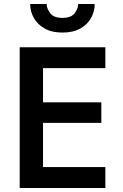

<svg xmlns="http://www.w3.org/2000/svg" viewBox="-20 -935 611 955"><path d="M130 -915H212Q212 -893 229.5 -869.5Q247 -846 291 -846Q334 -846 351.5 -869.5Q369 -893 369 -915H451Q451 -878 433 -845.5Q415 -813 379 -793Q343 -773 291 -773Q238 -773 202.5 -793Q167 -813 148.5 -845.5Q130 -878 130 -915ZM78 -700H504V-596H194V-426H484V-324H194V-104H504V0H78Z"/></svg>

Font: Jost* Medium
Style: Regular
Weight: 500
Version: Version 3.7